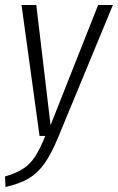

<svg xmlns="http://www.w3.org/2000/svg" viewBox="-34 -543 471 767"><path d="M199 4Q171 72 143.5 110.5Q116 149 80.5 170Q45 191 -12 204L-14 162Q31 149 58.5 131Q86 113 105.5 83.5Q125 54 147 0H124L52 -523H111L168 -43L358 -523H417Z"/></svg>

Font: Fira Sans Extra Condensed Light
Style: Italic
Weight: 300
Width: 3
Italic angle: -8°
Designer: Carrois Corporate & Edenspiekermann AG
Foundry: Carrois Corporate GbR & Edenspiekermann AG
Version: Version 4.203